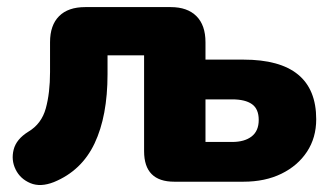

<svg xmlns="http://www.w3.org/2000/svg" viewBox="-20 -512 934 541"><path d="M132 1Q94 16 65.5 4Q37 -8 24 -34.5Q11 -61 18.5 -90.5Q26 -120 60 -141Q97 -163 109 -206.5Q121 -250 121 -309V-393Q121 -441 146.5 -466.5Q172 -492 220 -492H461Q508 -492 533.5 -466.5Q559 -441 559 -393V-344H666Q871 -344 871 -176Q871 -124 845 -84.5Q819 -45 773 -22.5Q727 0 666 0H471Q386 0 386 -86V-356H283V-303Q283 -185 246.5 -108Q210 -31 132 1ZM559 -112H634Q669 -112 689 -127.5Q709 -143 709 -174Q709 -205 690 -218.5Q671 -232 634 -232H559Z"/></svg>

Font: Chiron GoRound TC H
Style: Regular
Weight: 900
Designer: Ryoko NISHIZUKA 西塚涼子 (kana, bopomofo & ideographs); Paul D. Hunt (Latin, Greek & Cyrillic); Sandoll Communications 산돌커뮤니
Foundry: Adobe
Version: Version 1.000;hotconv 1.1.1;makeotfexe 2.6.0